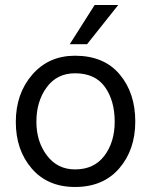

<svg xmlns="http://www.w3.org/2000/svg" viewBox="-20 -736 602 765"><path d="M519 -252Q519 -139 455 -65Q391 9 279 9Q170 9 106.5 -64.5Q43 -138 43 -250Q43 -363 108.5 -438.5Q174 -514 279 -514Q394 -514 456.5 -440Q519 -366 519 -252ZM125 -251Q125 -172 167 -116.5Q209 -61 279 -61Q355 -61 396 -115.5Q437 -170 437 -251Q437 -335 398 -389.5Q359 -444 279 -444Q207 -444 166 -388Q125 -332 125 -251ZM327 -560H258L357 -716H451Z"/></svg>

Font: Hind Vadodara
Style: Regular
Weight: 400
Designer: Hitesh Malaviya
Foundry: Indian Type Foundry
Version: Version 1.001;PS 1.0;hotconv 1.0.86;makeotf.lib2.5.63406; tt